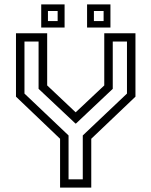

<svg xmlns="http://www.w3.org/2000/svg" viewBox="-20 -851 687 871"><path d="M252.5 0V-221.5L52.5 -412.5V-700H194V-463.5L328 -337H318.5L453 -463.5V-700H594.5V-412.5L394 -221.5V0ZM291 -37.5H355.5V-236.5L556 -426.5V-662.5H491.5V-448L324.5 -290.5H322.5L155 -448V-662.5H91V-426.5L291 -236.5ZM375 -726V-831H481V-726ZM167 -726V-831H273V-726ZM197.5 -755.5H241.5V-801H197.5ZM406 -755.5H450V-801H406Z"/></svg>

Font: Tourney
Style: Regular
Weight: 400
Designer: Tyler Finck
Foundry: Etcetera Type Co
Version: Version 1.015